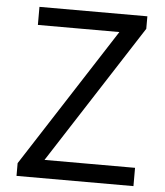

<svg xmlns="http://www.w3.org/2000/svg" viewBox="-52 -780 708 826"><g transform="rotate(5 301.5 -366.5)"><path d="M50 0H555V-79H164L551 -679V-733H85V-655H437L50 -55Z"/></g></svg>

Font: Noto Sans Mono CJK JP Regular
Style: Regular
Weight: 400
Designer: Ryoko NISHIZUKA (kana & ideographs); Paul D. Hunt (Latin, Greek & Cyrillic); Wenlong ZHANG (bopomofo); Sandoll Communica
Foundry: Adobe Systems Incorporated
Version: Version 1.004;PS 1.004;hotconv 1.0.82;makeotf.lib2.5.63406